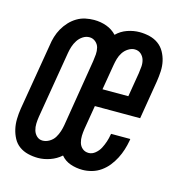

<svg xmlns="http://www.w3.org/2000/svg" viewBox="-85 -608 671 696"><g transform="rotate(15 250.0 -260.0)"><path d="M117 8Q98 8 79.5 3.5Q61 -1 46.5 -11.5Q32 -22 23.5 -38Q15 -54 11 -72Q7 -90 7.5 -109.5Q8 -129 11 -148L53 -398Q55 -414 60 -430.5Q65 -447 73.5 -462Q82 -477 94 -490Q106 -503 121 -512Q136 -521 152.5 -524.5Q169 -528 185 -528Q210 -528 232 -520Q254 -512 270 -495Q287 -512 310 -520Q333 -528 356 -528Q375 -528 393.5 -523.5Q412 -519 426.5 -508.5Q441 -498 450 -482Q459 -466 463 -448Q467 -430 466 -410.5Q465 -391 462 -372L438 -227H268L253 -137Q251 -124 250.5 -111Q250 -98 253.5 -85.5Q257 -73 266.5 -65Q276 -57 290 -57Q303 -57 314.5 -66.5Q326 -76 332.5 -88.5Q339 -101 343.5 -114.5Q348 -128 350 -141L351 -145H423L422 -138Q419 -121 413.5 -103.5Q408 -86 399.5 -69.5Q391 -53 379.5 -38.5Q368 -24 352.5 -13Q337 -2 319 3Q301 8 284 8Q260 8 238.5 0.5Q217 -7 203 -24Q185 -8 162 0Q139 8 117 8ZM279 -293H376L391 -383Q393 -396 394 -409Q395 -422 391.5 -434Q388 -446 378.5 -454.5Q369 -463 355 -463Q343 -463 331 -455.5Q319 -448 311.5 -436.5Q304 -425 300.5 -412.5Q297 -400 295 -388ZM117 -57Q130 -57 142.5 -64.5Q155 -72 162 -83.5Q169 -95 173 -107.5Q177 -120 179 -132L220 -383Q222 -396 223 -409Q224 -422 221 -434Q218 -446 208 -454.5Q198 -463 185 -463Q172 -463 160.5 -455.5Q149 -448 141.5 -436.5Q134 -425 130 -412.5Q126 -400 124 -388L82 -137Q80 -124 79.5 -111Q79 -98 82.5 -86Q86 -74 95 -65.5Q104 -57 117 -57Z"/></g></svg>

Font: Iosevka Term Curly Oblique
Style: Regular
Weight: 400
Italic angle: -9°
Designer: Belleve Invis
Foundry: Belleve Invis
Version: Version 32.3.0